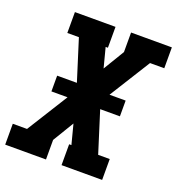

<svg xmlns="http://www.w3.org/2000/svg" viewBox="-134 -843 877 951"><g transform="rotate(20 304.5 -367.5)"><path d="M-1 0V-110H74L209 -326H124V-409H228L160 -625H99V-735H313V-625H301L328 -521L395 -632V-735H610V-625H535L400 -409H485V-326H381L449 -110H510V0H296V-110H308L281 -214L214 -103V0Z"/></g></svg>

Font: Iosevka Etoile Extrabold
Style: Italic
Weight: 800
Italic angle: -9°
Designer: Belleve Invis
Foundry: Belleve Invis
Version: Version 22.1.2; ttfautohint (v1.8.4)